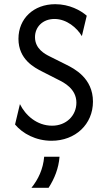

<svg xmlns="http://www.w3.org/2000/svg" viewBox="-20 -653 498 902"><path d="M222.2 8.3C334 8.3 416.7 -68.8 416.7 -175.7C416.7 -286.1 328.5 -330.6 291 -349.3L213.2 -388.2C192.4 -398.6 144.4 -422.9 144.4 -478.5C144.4 -526.4 180.6 -563.9 236.1 -563.9C293.1 -563.9 341.7 -522.2 364.6 -483.3L387.5 -579.2C359 -604.2 306.2 -633.3 239.6 -633.3C137.5 -633.3 66.7 -565.3 66.7 -470.8C66.7 -373.6 141.7 -335.4 178.5 -316.7L254.9 -277.8C278.5 -266 338.9 -236.8 338.9 -170.8C338.9 -109.7 291 -62.5 225 -62.5C152.8 -62.5 99.3 -111.8 73.6 -163.9L50.7 -68.1C86.1 -25.7 147.9 8.3 222.2 8.3ZM127.8 229.2H208.3C236.1 186.1 255.6 137.5 259.7 83.3H187.5C182.6 142.4 159 190.3 127.8 229.2Z"/></svg>

Font: Afacad
Style: Regular
Weight: 400
Designer: Kristian Moeller
Foundry: Dicotype
Version: Version 1.000